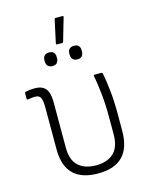

<svg xmlns="http://www.w3.org/2000/svg" viewBox="-122 -893 772 982"><g transform="rotate(-15 263.5 -401.5)"><path d="M275 11Q100 11 100 -163V-387Q100 -422 92.5 -437Q85 -452 62 -452Q54 -452 44 -450.5Q34 -449 25 -448Q19 -447 19 -453V-482Q19 -487 24 -489Q48 -494 73 -494Q111 -494 129.5 -472.5Q148 -451 148 -401V-159Q148 -94 181.5 -63Q215 -32 275 -32Q335 -32 368.5 -63.5Q402 -95 402 -163V-254Q402 -321 396 -377.5Q390 -434 382 -476Q380 -482 387 -482H422Q427 -482 429 -477Q437 -437 443 -382Q449 -327 449 -264V-168Q449 11 275 11ZM242 -681Q235 -681 237 -689L263 -809Q264 -814 270 -814H305Q312 -814 310 -807L275 -687Q273 -681 269 -681ZM191 -580Q175 -580 166.5 -589Q158 -598 158 -613V-621Q158 -635 166.5 -643.5Q175 -652 191 -652Q207 -652 215 -643.5Q223 -635 223 -621V-613Q223 -598 215 -589Q207 -580 191 -580ZM323 -580Q307 -580 298.5 -589Q290 -598 290 -613V-621Q290 -635 298.5 -643.5Q307 -652 323 -652Q339 -652 347 -643.5Q355 -635 355 -621V-613Q355 -598 347 -589Q339 -580 323 -580Z"/></g></svg>

Font: Sofia Sans Semi Condensed Light
Style: Regular
Weight: 300
Designer: Botio Nikoltchev, Ani Petrova
Foundry: lettersoup
Version: Version 4.100; ttfautohint (v1.8.4.7-5d5b)